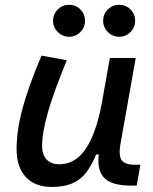

<svg xmlns="http://www.w3.org/2000/svg" viewBox="-20 -755 626 786"><path d="M191.4 10.3Q123 10.3 85.4 -30.5Q47.9 -71.3 47.9 -145Q47.9 -219.7 72 -310.3Q96.2 -400.9 149.9 -527.3L253.4 -508.3Q200.2 -378.9 176.3 -295.7Q152.3 -212.4 152.3 -157.2Q152.3 -121.6 170.9 -102.1Q189.5 -82.5 223.1 -82.5Q288.1 -82.5 330.6 -145.3Q373 -208 395.5 -325.7V-325.2L429.7 -517.6H535.6L473.1 -165.5Q464.8 -118.7 477.8 -99.6Q490.7 -80.6 533.7 -80.6H554.7L539.6 4.9H516.6Q439.5 4.9 408 -25.4Q376.5 -55.7 384.3 -122.6H373.5Q356.9 -81.5 335.2 -51.8Q313.5 -22 279.3 -5.9Q245.1 10.3 191.4 10.3ZM262.7 -604.5Q235.8 -604.5 216.6 -623.8Q197.3 -643.1 197.3 -669.9Q197.3 -697.3 216.6 -716.3Q235.8 -735.4 262.7 -735.4Q290 -735.4 309.1 -716.3Q328.1 -697.3 328.1 -669.9Q328.1 -643.1 309.1 -623.8Q290 -604.5 262.7 -604.5ZM467.8 -604.5Q440.9 -604.5 421.6 -623.8Q402.3 -643.1 402.3 -669.9Q402.3 -697.3 421.6 -716.3Q440.9 -735.4 467.8 -735.4Q495.1 -735.4 514.2 -716.3Q533.2 -697.3 533.2 -669.9Q533.2 -643.1 514.2 -623.8Q495.1 -604.5 467.8 -604.5Z"/></svg>

Font: Cascadia Code NF
Style: Italic
Weight: 400
Italic angle: -10°
Monospace: yes
Designer: Aaron Bell
Foundry: Saja Typeworks
Version: Version 2404.023; ttfautohint (v1.8.4)